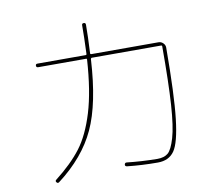

<svg xmlns="http://www.w3.org/2000/svg" viewBox="-86 -904 1172 1022"><g transform="rotate(-10 500.0 -393.0)"><path d="M140.6 -3.9Q228.5 -72.3 280.8 -140.6Q333 -209 367.7 -322.8Q402.3 -436.5 413.1 -606.4Q413.1 -610.4 409.2 -610.4H149.4Q139.6 -610.4 139.2 -620.1Q138.7 -629.9 149.4 -629.9H410.2Q415 -629.9 415 -634.8Q418.9 -730.5 418.9 -790Q418.9 -799.8 429.2 -799.8Q439.5 -799.8 439.5 -789.1Q439.5 -731.4 434.6 -634.8Q434.6 -629.9 440.4 -629.9H803.7Q817.4 -629.9 828.1 -619.6Q838.9 -609.4 838.9 -594.7Q837.9 -337.9 823.2 -211.4Q808.6 -85 778.8 -42.5Q749 0 689.5 0Q603.5 0 523.4 -8.8Q512.7 -10.7 513.7 -19.5Q515.6 -30.3 525.4 -29.3Q603.5 -20.5 689.5 -19.5Q727.5 -19.5 748 -37.1Q768.6 -54.7 786.1 -113.8Q803.7 -172.9 811.5 -290.5Q819.3 -408.2 819.3 -605.5Q819.3 -610.4 814.5 -610.4H439.5Q434.6 -610.4 433.6 -603.5Q419.9 -366.2 357.4 -231Q294.9 -95.7 153.3 11.7Q145.5 17.6 139.2 9.8Q132.8 2 140.6 -3.9Z"/></g></svg>

Font: Rounded Mgen+ 1m thin
Style: Regular
Weight: 100
Designer: [Source Han Sans]
Ryoko NISHIZUKA  (kana & ideographs); Paul D. Hunt (Latin, Greek & Cyrillic); Wenlong ZHANG  (bopomofo
Version: Version 1.059.20150602